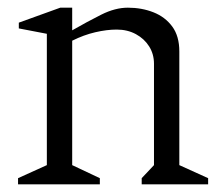

<svg xmlns="http://www.w3.org/2000/svg" viewBox="-20 -480 575 500"><path d="M27 0V-16L102 -50V-392L29 -406V-421L137 -460H168V-401Q208 -424 244 -442Q280 -460 313 -460Q349 -460 379.5 -448Q410 -436 428.5 -411Q447 -386 447 -346V-50L522 -16V0H349V-16L381 -50V-314Q381 -339 368.5 -359Q356 -379 334 -391Q312 -403 284 -403Q258 -403 228 -396Q198 -389 168 -374V-50L240 -16V0Z"/></svg>

Font: Ancizar Serif Light
Style: Regular
Weight: 300
Designer: Cesar Puertas, Viviana Monsalve, Julian Moncada, Julian Prieto, Jose Castro, Felipe Aragon, Mariel Hernandez, Sara Alarc
Version: Version 8.100